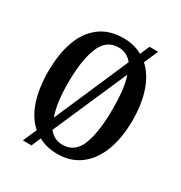

<svg xmlns="http://www.w3.org/2000/svg" viewBox="-184 -886 995 1057"><g transform="rotate(30 313.5 -357.5)"><path d="M152 -47Q98 -94 71.5 -174Q45 -254 45 -359Q45 -470 74.5 -552Q104 -634 164 -679.5Q224 -725 315 -725Q349 -725 378.5 -717.5Q408 -710 434 -695L460 -755H515L476 -666Q528 -619 555 -540Q582 -461 582 -358Q582 -247 551 -164.5Q520 -82 460 -36Q400 10 314 10Q246 10 194 -19L169 40H114ZM403 -624Q369 -667 315 -667Q238 -667 204.5 -585.5Q171 -504 171 -358Q171 -294 178 -243Q185 -192 199 -154ZM314 -48Q393 -48 424.5 -130Q456 -212 456 -358Q456 -422 450 -473Q444 -524 431 -561L226 -92Q260 -48 314 -48Z"/></g></svg>

Font: Noto Serif Tamil ExtraCondensed SemiBold
Style: Italic
Weight: 600
Width: 2
Italic angle: -12°
Designer: Indian Type Foundry, Tom Grace, and the Monotype Design Team
Foundry: Monotype Imaging Inc.
Version: Version 2.003; ttfautohint (v1.8.4.7-5d5b)